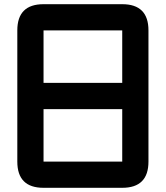

<svg xmlns="http://www.w3.org/2000/svg" viewBox="-20 -895 790 915"><path d="M187.5 -500H562.5V-750H187.5ZM187.5 -125H562.5V-375H187.5ZM187.5 0Q62.5 0 62.5 -125V-750Q62.5 -875 187.5 -875H562.5Q687.5 -875 687.5 -750V-125Q687.5 0 562.5 0Z"/></svg>

Font: Oldtimer
Style: Regular
Weight: 400
Designer: GGBotNet
Foundry: GGBotNet
Version: 1.00